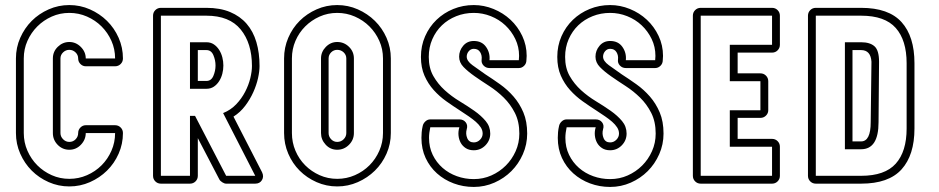

<svg xmlns="http://www.w3.org/2000/svg" viewBox="-20 -726 3711 759"><path d="M254 -706Q297 -706 335.5 -689Q374 -672 403 -643.5Q432 -615 449 -576.5Q466 -538 466 -495Q466 -482 457 -473Q448 -464 435 -464H319Q307 -464 298 -473Q289 -482 289 -495Q289 -509 278.5 -519Q268 -529 254 -529Q240 -529 229.5 -519Q219 -509 219 -495V-200Q219 -186 229.5 -175.5Q240 -165 254 -165Q269 -165 279 -175.5Q289 -186 289 -200Q289 -213 298 -222Q307 -231 319 -231H435Q448 -231 457 -222Q466 -213 466 -200Q466 -157 449 -118.5Q432 -80 403 -51.5Q374 -23 335.5 -6Q297 11 254 11Q211 11 172.5 -6Q134 -23 105.5 -51.5Q77 -80 60 -118.5Q43 -157 43 -200V-495Q43 -538 60 -576.5Q77 -615 105.5 -643.5Q134 -672 172.5 -689Q211 -706 254 -706ZM254 -675Q217 -675 184.5 -660.5Q152 -646 127.5 -621.5Q103 -597 88.5 -564.5Q74 -532 74 -495V-200Q74 -163 88.5 -130Q103 -97 127.5 -72.5Q152 -48 184.5 -33.5Q217 -19 254 -19Q291 -19 324 -33.5Q357 -48 381.5 -72.5Q406 -97 420.5 -130Q435 -163 435 -200H319Q319 -174 300 -154Q281 -134 254 -134Q227 -134 208 -153.5Q189 -173 189 -200V-495Q189 -522 208.5 -541Q228 -560 254 -560Q280 -560 299.5 -540.5Q319 -521 319 -495H435Q435 -532 420.5 -564.5Q406 -597 381.5 -621.5Q357 -646 324 -660.5Q291 -675 254 -675Z M762 -180V-31Q762 -18 753 -9Q744 0 731 0H616Q603 0 594 -9Q585 -18 585 -31V-664Q585 -677 594 -686Q603 -695 616 -695H796Q850 -695 889.5 -678.5Q929 -662 955 -632Q981 -602 993.5 -559.5Q1006 -517 1006 -465Q1006 -444 1000 -417Q994 -390 981.5 -362Q969 -334 949.5 -308Q930 -282 903 -265L1016 -45Q1024 -28 1015.5 -14Q1007 0 989 0H874Q867 0 858.5 -5.5Q850 -11 847 -17ZM762 -406H796Q815 -406 823.5 -426Q832 -446 832 -467Q832 -488 823.5 -508Q815 -528 796 -528H762ZM731 -559H796Q813 -559 825.5 -550.5Q838 -542 846.5 -528.5Q855 -515 859 -499Q863 -483 863 -467Q863 -451 859 -435Q855 -419 846.5 -405.5Q838 -392 825.5 -383.5Q813 -375 796 -375H731ZM874 -31H989L862 -279Q892 -291 913.5 -313.5Q935 -336 949 -363Q963 -390 969.5 -417Q976 -444 976 -465Q976 -555 931.5 -609.5Q887 -664 796 -664H616V-31H731V-268H751Z M1313 -706Q1356 -706 1394.5 -689Q1433 -672 1462 -643.5Q1491 -615 1508 -576.5Q1525 -538 1525 -495V-200Q1525 -157 1508 -118.5Q1491 -80 1462 -51.5Q1433 -23 1394.5 -6Q1356 11 1313 11Q1270 11 1231.5 -6Q1193 -23 1164.5 -51.5Q1136 -80 1119.5 -118.5Q1103 -157 1103 -200V-495Q1103 -538 1119.5 -576.5Q1136 -615 1164.5 -643.5Q1193 -672 1231.5 -689Q1270 -706 1313 -706ZM1349 -495Q1349 -509 1338.5 -519Q1328 -529 1313 -529Q1299 -529 1289 -519Q1279 -509 1279 -495V-200Q1279 -186 1289 -175.5Q1299 -165 1313 -165Q1328 -165 1338.5 -175.5Q1349 -186 1349 -200ZM1379 -200Q1379 -173 1359.5 -153.5Q1340 -134 1313 -134Q1286 -134 1267.5 -154Q1249 -174 1249 -200V-495Q1249 -521 1268 -540.5Q1287 -560 1313 -560Q1340 -560 1359.5 -541Q1379 -522 1379 -495ZM1313 -675Q1276 -675 1243.5 -660.5Q1211 -646 1186.5 -621.5Q1162 -597 1148 -564.5Q1134 -532 1134 -495V-200Q1134 -163 1148 -130Q1162 -97 1186.5 -72.5Q1211 -48 1243.5 -33.5Q1276 -19 1313 -19Q1350 -19 1383 -33.5Q1416 -48 1440.5 -72.5Q1465 -97 1479.5 -130Q1494 -163 1494 -200V-495Q1494 -532 1479.5 -564.5Q1465 -597 1440.5 -621.5Q1416 -646 1383 -660.5Q1350 -675 1313 -675Z M1853 -706Q1893 -706 1931 -690.5Q1969 -675 1998 -648Q2027 -621 2044.5 -584Q2062 -547 2062 -505L2061 -488Q2061 -475 2052 -466Q2043 -457 2031 -457H1915Q1901 -457 1891.5 -467Q1882 -477 1884 -491Q1886 -507 1878 -520Q1870 -533 1853 -533Q1841 -533 1833 -523.5Q1825 -514 1825 -502Q1825 -485 1847.5 -468.5Q1870 -452 1899 -432Q1927 -414 1956.5 -393Q1986 -372 2010 -344.5Q2034 -317 2049 -281.5Q2064 -246 2064 -198Q2064 -155 2047 -116.5Q2030 -78 2001.5 -49.5Q1973 -21 1934.5 -4Q1896 13 1853 13Q1811 13 1773.5 -1Q1736 -15 1707.5 -40.5Q1679 -66 1662.5 -101.5Q1646 -137 1646 -181Q1646 -192 1647 -203.5Q1648 -215 1651 -228Q1653 -238 1661.5 -246Q1670 -254 1681 -254H1796Q1812 -254 1821 -242.5Q1830 -231 1825 -215Q1820 -197 1827 -180Q1834 -163 1853 -163Q1867 -163 1877.5 -173.5Q1888 -184 1888 -198Q1888 -211 1880.5 -222.5Q1873 -234 1861 -244.5Q1849 -255 1833 -266Q1817 -277 1800 -288Q1772 -306 1744.5 -325.5Q1717 -345 1694.5 -370Q1672 -395 1658 -427Q1644 -459 1644 -501Q1644 -545 1660.5 -582.5Q1677 -620 1705.5 -647.5Q1734 -675 1772 -690.5Q1810 -706 1853 -706ZM1853 -675Q1816 -675 1783.5 -662Q1751 -649 1727 -626Q1703 -603 1689 -571Q1675 -539 1675 -501Q1675 -457 1693 -425.5Q1711 -394 1738 -369.5Q1765 -345 1796.5 -326Q1828 -307 1855 -288Q1882 -269 1900 -247.5Q1918 -226 1918 -198Q1918 -171 1899 -151.5Q1880 -132 1853 -132Q1834 -132 1821 -140.5Q1808 -149 1801 -162Q1794 -175 1792.5 -191Q1791 -207 1796 -223H1681Q1676 -200 1676 -181Q1676 -144 1690.5 -114Q1705 -84 1729.5 -62.5Q1754 -41 1786 -29.5Q1818 -18 1853 -18Q1890 -18 1922.5 -32.5Q1955 -47 1979.5 -71.5Q2004 -96 2018.5 -128.5Q2033 -161 2033 -198Q2033 -245 2015.5 -279.5Q1998 -314 1971.5 -340Q1945 -366 1914 -386Q1883 -406 1856.5 -424.5Q1830 -443 1812.5 -461Q1795 -479 1795 -502Q1795 -526 1811 -545Q1827 -564 1853 -564Q1885 -564 1901.5 -540.5Q1918 -517 1915 -488H2031L2032 -505Q2032 -541 2017 -572Q2002 -603 1977.5 -626Q1953 -649 1920.5 -662Q1888 -675 1853 -675Z M2392 -706Q2432 -706 2470 -690.5Q2508 -675 2537 -648Q2566 -621 2583.5 -584Q2601 -547 2601 -505L2600 -488Q2600 -475 2591 -466Q2582 -457 2570 -457H2454Q2440 -457 2430.5 -467Q2421 -477 2423 -491Q2425 -507 2417 -520Q2409 -533 2392 -533Q2380 -533 2372 -523.5Q2364 -514 2364 -502Q2364 -485 2386.5 -468.5Q2409 -452 2438 -432Q2466 -414 2495.5 -393Q2525 -372 2549 -344.5Q2573 -317 2588 -281.5Q2603 -246 2603 -198Q2603 -155 2586 -116.5Q2569 -78 2540.5 -49.5Q2512 -21 2473.5 -4Q2435 13 2392 13Q2350 13 2312.5 -1Q2275 -15 2246.5 -40.5Q2218 -66 2201.5 -101.5Q2185 -137 2185 -181Q2185 -192 2186 -203.5Q2187 -215 2190 -228Q2192 -238 2200.5 -246Q2209 -254 2220 -254H2335Q2351 -254 2360 -242.5Q2369 -231 2364 -215Q2359 -197 2366 -180Q2373 -163 2392 -163Q2406 -163 2416.5 -173.5Q2427 -184 2427 -198Q2427 -211 2419.5 -222.5Q2412 -234 2400 -244.5Q2388 -255 2372 -266Q2356 -277 2339 -288Q2311 -306 2283.5 -325.5Q2256 -345 2233.5 -370Q2211 -395 2197 -427Q2183 -459 2183 -501Q2183 -545 2199.5 -582.5Q2216 -620 2244.5 -647.5Q2273 -675 2311 -690.5Q2349 -706 2392 -706ZM2392 -675Q2355 -675 2322.5 -662Q2290 -649 2266 -626Q2242 -603 2228 -571Q2214 -539 2214 -501Q2214 -457 2232 -425.5Q2250 -394 2277 -369.5Q2304 -345 2335.5 -326Q2367 -307 2394 -288Q2421 -269 2439 -247.5Q2457 -226 2457 -198Q2457 -171 2438 -151.5Q2419 -132 2392 -132Q2373 -132 2360 -140.5Q2347 -149 2340 -162Q2333 -175 2331.5 -191Q2330 -207 2335 -223H2220Q2215 -200 2215 -181Q2215 -144 2229.5 -114Q2244 -84 2268.5 -62.5Q2293 -41 2325 -29.5Q2357 -18 2392 -18Q2429 -18 2461.5 -32.5Q2494 -47 2518.5 -71.5Q2543 -96 2557.5 -128.5Q2572 -161 2572 -198Q2572 -245 2554.5 -279.5Q2537 -314 2510.5 -340Q2484 -366 2453 -386Q2422 -406 2395.5 -424.5Q2369 -443 2351.5 -461Q2334 -479 2334 -502Q2334 -526 2350 -545Q2366 -564 2392 -564Q2424 -564 2440.5 -540.5Q2457 -517 2454 -488H2570L2571 -505Q2571 -541 2556 -572Q2541 -603 2516.5 -626Q2492 -649 2459.5 -662Q2427 -675 2392 -675Z M2750 0Q2737 0 2728 -9Q2719 -18 2719 -31V-664Q2719 -677 2728 -686Q2737 -695 2750 -695H3032Q3045 -695 3054 -686Q3063 -677 3063 -664V-549Q3063 -536 3054 -527Q3045 -518 3032 -518H2896V-436H2986Q2999 -436 3008 -427Q3017 -418 3017 -405V-290Q3017 -278 3008 -269Q2999 -260 2986 -260H2896V-177H3032Q3045 -177 3054 -168Q3063 -159 3063 -146V-31Q3063 -18 3054 -9Q3045 0 3032 0ZM3032 -31V-146H2865V-290H2986V-405H2865V-549H3032V-664H2750V-31Z M3595 -218Q3595 -113 3544 -56.5Q3493 0 3384 0H3205Q3192 0 3183 -9Q3174 -18 3174 -31V-664Q3174 -677 3183 -686Q3192 -695 3205 -695H3384Q3493 -695 3544 -638.5Q3595 -582 3595 -476ZM3350 -167H3384Q3422 -167 3422 -243L3425 -482Q3422 -528 3384 -528H3350ZM3320 -559H3384Q3419 -559 3437 -543Q3455 -527 3455 -482L3453 -243Q3453 -136 3384 -136H3320ZM3564 -476Q3564 -567 3521 -615.5Q3478 -664 3384 -664H3205V-31H3384Q3478 -31 3521 -79Q3564 -127 3564 -218Z"/></svg>

Font: Lichte PostBus
Style: Regular
Weight: 400
Designer: Peter Wiegel
Version: Version 1.001